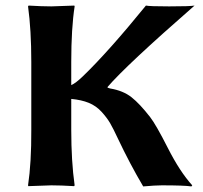

<svg xmlns="http://www.w3.org/2000/svg" viewBox="-20 -668 733 692"><path d="M92.8 -444.8Q92.8 -560.1 81.1 -645L83 -647.9Q130.9 -645 165 -645Q165 -645 248 -647.9L249 -645Q236.8 -565.9 236.8 -444.8V-361.3Q252.4 -367.7 278.8 -393.1Q370.1 -481 505.9 -647.9Q519 -645 589.8 -645Q665 -645 681.2 -647.9Q434.1 -432.1 367.2 -354Q367.2 -351.1 377 -349.1Q423.8 -341.3 453.9 -317.6Q483.9 -293.9 521 -246.1Q542 -219.2 585 -134.5Q627.9 -49.8 672.9 0L669.9 3.9Q644 0 563 0Q540 0 496.1 3.9Q448.2 -77.1 404.8 -168.9Q388.7 -203.6 377 -223.9Q365.2 -244.1 345.7 -265.4Q326.2 -286.6 299.8 -297.4Q273.4 -308.1 236.8 -311.5V-200.2Q236.8 -86.4 249 0L247.1 2.9Q199.2 0 165 0L82 2.9L81.1 0Q93.3 -81.1 92.8 -200.2Z"/></svg>

Font: Linux Biolinum O
Style: Bold
Weight: 700
Designer: Philipp H. Poll
Foundry: Philipp H. Poll
Version: Version 1.3.2